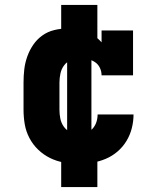

<svg xmlns="http://www.w3.org/2000/svg" viewBox="-20 -653 640 775"><path d="M298 8Q268 8 238.5 3Q209 -2 182.5 -15Q156 -28 134.5 -48.5Q113 -69 99 -95.5Q85 -122 80 -151Q75 -180 75 -210V-320Q75 -347 78 -373Q81 -399 90 -424.5Q99 -450 114 -472Q129 -494 150.5 -509.5Q172 -525 198.5 -531.5Q225 -538 251 -538Q270 -538 289.5 -535Q309 -532 327 -525.5Q345 -519 361 -508Q377 -497 390 -482V-530H517V-349H390Q390 -365 383 -379.5Q376 -394 363 -402.5Q350 -411 334.5 -414.5Q319 -418 303 -418Q285 -418 267.5 -411Q250 -404 239 -389.5Q228 -375 224 -356.5Q220 -338 220 -320V-210Q220 -192 223.5 -174.5Q227 -157 237 -142.5Q247 -128 263.5 -120Q280 -112 298 -112Q313 -112 328 -117Q343 -122 353.5 -133.5Q364 -145 369 -160Q374 -175 374 -191Q374 -191 374 -191Q374 -191 374 -191Q374 -191 374 -191Q374 -191 374 -191H519Q519 -191 519 -191Q519 -191 519 -191Q519 -163 512 -135.5Q505 -108 490.5 -84Q476 -60 454.5 -41.5Q433 -23 407 -12Q381 -1 353.5 3.5Q326 8 298 8ZM227 102V-60H251V-470H227V-633H373V-470H349V-60H373V102Z"/></svg>

Font: Iosevka Slab Heavy Extended
Style: Regular
Weight: 900
Width: 7
Monospace: yes
Designer: Belleve Invis
Foundry: Belleve Invis
Version: Version 11.1.0; ttfautohint (v1.8.3)